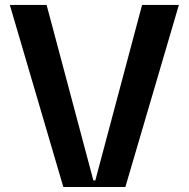

<svg xmlns="http://www.w3.org/2000/svg" viewBox="-20 -747 754 767"><path d="M19.2 -727.3H166.2L353 -26.3H360.8L547.6 -727.3H694.6L480.8 0H233Z"/></svg>

Font: Riot Sans
Style: Bold
Weight: 600
Designer: Rasmus Andersson
Foundry: rsms
Version: Version 4.001